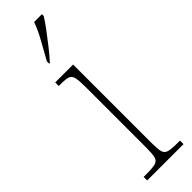

<svg xmlns="http://www.w3.org/2000/svg" viewBox="-264 -766 766 766"><g transform="rotate(-45 118.5 -383.0)"><path d="M25 0V-20H45Q77 -20 92 -24.5Q107 -29 111 -44.5Q115 -60 115 -95V-439Q115 -474 111 -490.5Q107 -507 94 -511.5Q81 -516 51 -516H42V-536H143V-95Q143 -60 147 -44.5Q151 -29 166 -24.5Q181 -20 213 -20H230V0ZM78 -619Q100 -659 120.5 -695.5Q141 -732 153 -766H197V-756Q187 -739 167 -712Q147 -685 124.5 -656.5Q102 -628 82 -606H78Z"/></g></svg>

Font: Noto Serif Lao Condensed Thin
Style: Regular
Weight: 100
Width: 3
Designer: Monotype Design Team
Foundry: Monotype Imaging Inc.
Version: Version 2.003; ttfautohint (v1.8.4.7-5d5b)